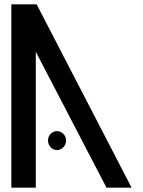

<svg xmlns="http://www.w3.org/2000/svg" viewBox="-20 -880 656 880"><path d="M32 -860V-20H144V-643L468 -20H583L148 -860ZM241 -192C263 -192 283 -212 283 -236C283 -260 263 -279 241 -279C219 -279 200 -260 200 -236C200 -212 219 -192 241 -192Z"/></svg>

Font: Ny Stormning
Style: Gr
Weight: 400
Designer: Robert Jablonski, Mew Too
Foundry: Cannot Into Space Fonts
Version: Version 0.90